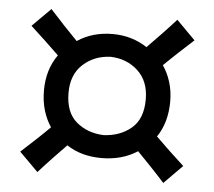

<svg xmlns="http://www.w3.org/2000/svg" viewBox="-46 -678 754 676"><g transform="rotate(5 331.5 -340.5)"><path d="M554.7 -52.2Q529.3 -80.6 504.6 -106.4Q480 -132.3 457 -155.8Q402.8 -120.6 330.1 -120.6Q258.3 -120.6 207 -154.8Q184.1 -131.3 159.4 -105.5Q134.8 -79.6 109.9 -51.8L43.5 -118.2Q70.3 -142.6 95.9 -166.5Q121.6 -190.4 144 -212.9Q127 -238.3 117.4 -270.3Q107.9 -302.2 107.9 -340.3Q107.9 -414.1 146 -467.3Q99.1 -513.2 44.4 -563L109.4 -627.9Q134.8 -599.6 159.4 -573.5Q184.1 -547.4 207.5 -523.4Q261.2 -559.1 332 -559.1Q367.2 -559.1 397.9 -549.8Q428.7 -540.5 454.1 -523.4Q477.5 -547.4 503.2 -574Q528.8 -600.6 554.2 -628.9L620.6 -562Q592.8 -537.1 566.9 -512.7Q541 -488.3 517.1 -465.3Q534.7 -439.9 544.4 -408.2Q554.2 -376.5 554.2 -340.3Q554.2 -265.6 518.6 -213.4Q541.5 -190.9 567.1 -166.5Q592.8 -142.1 619.6 -117.7ZM330.1 -201.7Q388.2 -204.1 428 -237.3Q467.8 -270.5 467.8 -339.8Q467.8 -403.8 428.7 -440.2Q389.6 -476.6 332 -478.5Q274.4 -476.6 234.6 -440.4Q194.8 -404.3 194.8 -339.8Q194.8 -270.5 233.9 -237.3Q272.9 -204.1 330.1 -201.7Z"/></g></svg>

Font: Pinar-FD Medium
Style: Regular
Weight: 500
Designer: Amin Abedi
Version: Version 3.000